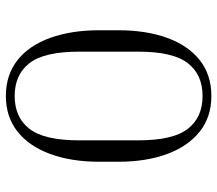

<svg xmlns="http://www.w3.org/2000/svg" viewBox="-63 -667 740 654"><g transform="rotate(90 307.0 -340.0)"><path d="M531 -372V-309Q531 -213 504.5 -141Q478 -69 428 -29.5Q378 10 307 10Q235 10 185 -29.5Q135 -69 109 -141Q83 -213 83 -309V-372Q83 -468 109 -539.5Q135 -611 185 -650.5Q235 -690 307 -690Q378 -690 428 -650.5Q478 -611 504.5 -539.5Q531 -468 531 -372ZM458 -442Q458 -559 419 -609.5Q380 -660 307 -660Q234 -660 195 -609.5Q156 -559 156 -442V-239Q156 -121 195 -70.5Q234 -20 307 -20Q380 -20 419 -70.5Q458 -121 458 -239Z"/></g></svg>

Font: Inria Serif Light
Style: Regular
Weight: 300
Designer: Black Foundry Team
Foundry: Black Foundry
Version: Version 1.000; ttfautohint (v1.8.3)